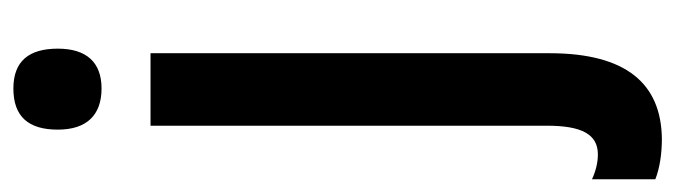

<svg xmlns="http://www.w3.org/2000/svg" viewBox="-412 -404 1033 294"><g transform="rotate(-90 105.0 -256.5)"><path d="M54 -685C54 -641 76 -618 117 -618C157 -618 178 -641 178 -685C178 -729 159 -753 117 -753C74 -753 54 -730 54 -685ZM40 240C124 239 171 186 171 68V-543H60V64C60 117 47 142 16 142C4 142 -9 139 -22 133V230C-4 237 18 240 40 240Z"/></g></svg>

Font: Noto Sans Lao Looped ExtraCondensed SemiBold
Style: Regular
Weight: 600
Width: 2
Designer: Mark Frömberg, Ben Mitchell
Foundry: The Fontpad Ltd
Version: Version 1.002